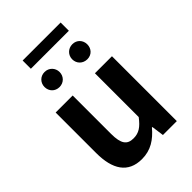

<svg xmlns="http://www.w3.org/2000/svg" viewBox="-268 -1043 1172 1172"><g transform="rotate(-45 318.5 -456.5)"><path d="M245 14C322 14 376 -23 424 -80H428L439 0H559V-560H412V-182C374 -132 344 -112 298 -112C244 -112 220 -142 220 -229V-560H73V-210C73 -70 125 14 245 14ZM200 -653C237 -653 265 -681 265 -718C265 -754 237 -783 200 -783C162 -783 135 -754 135 -718C135 -681 162 -653 200 -653ZM155 -856H483V-927H155ZM440 -653C478 -653 504 -681 504 -718C504 -754 478 -783 440 -783C402 -783 374 -754 374 -718C374 -681 402 -653 440 -653Z"/></g></svg>

Font: Noto Sans Japanese Bold
Style: Bold
Weight: 700
Designer: Ryoko NISHIZUKA (kana & ideographs); Paul D. Hunt (Latin, Greek & Cyrillic); Wenlong ZHANG (bopomofo); Sandoll Communica
Foundry: Adobe Systems Incorporated
Version: Version 1.000;PS 1;hotconv 1.0.78;makeotf.lib2.5.61930